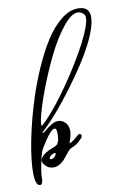

<svg xmlns="http://www.w3.org/2000/svg" viewBox="-79 -700 463 713"><g transform="rotate(-10 152.5 -343.0)"><path d="M263.2 -653.8Q263.2 -653.8 266.1 -653.8Q320.8 -653.8 305.7 -588.4Q289.1 -518.1 206.8 -401.9Q124.5 -285.6 56.6 -223.1Q56.6 -220.7 58.6 -220.7Q61 -220.7 70.8 -229.2Q80.6 -237.8 94.5 -246.3Q108.4 -254.9 120.6 -254.9Q134.8 -254.9 146 -244.1Q164.6 -227.1 156.2 -190.9Q154.8 -183.6 148.9 -168.9Q148.4 -166 149.9 -166Q150.4 -166 157.2 -169.4Q164.1 -172.9 180.7 -187.5Q188 -196.3 194.3 -192.4Q200.7 -188.5 194.8 -178.2Q182.1 -164.6 174.8 -159.2Q167.5 -153.8 151.9 -147.5Q146.5 -145.5 137.9 -135.5Q129.4 -125.5 121.3 -115Q113.3 -104.5 100.8 -96.2Q88.4 -87.9 75.7 -87.9Q64.5 -87.9 53.7 -93.3Q32.2 -109.4 36.1 -124Q39.1 -134.8 55.2 -146Q66.4 -153.8 79.8 -158.4Q93.3 -163.1 99.4 -167.5Q105.5 -171.9 108.4 -184.1Q110.4 -193.4 110.8 -203.1Q112.3 -229.5 102.5 -229.5Q87.9 -229.5 48.8 -165.5Q42.5 -155.8 35.6 -126Q23.9 -76.2 24.9 -51.3L23.4 -42.5Q21 -32.2 14.6 -32.2Q11.7 -32.2 6.3 -35.2Q-6.8 -48.3 -3.2 -105.2Q0.5 -162.1 18.6 -240.7Q31.7 -296.9 49.3 -352.3Q66.9 -407.7 91.1 -462.4Q115.2 -517.1 141.6 -558.8Q168 -600.6 199.7 -626.7Q231.4 -652.8 263.2 -653.8ZM57.6 -246.6Q92.8 -275.9 144 -345.2Q195.3 -414.6 237.1 -487.8Q278.8 -561 287.6 -599.6Q292 -619.6 286.1 -627Q275.4 -639.2 262.2 -639.2Q237.3 -639.2 204.6 -597.4Q171.9 -555.7 143.3 -496.6Q114.7 -437.5 92.5 -378.4Q70.3 -319.3 61 -280.3Q55.2 -255.9 57.6 -246.6ZM79.1 -137.2Q67.4 -130.4 66.4 -124.5Q65.9 -122.1 67.4 -120.8Q68.8 -119.6 71.8 -119.6Q81.1 -119.6 88.9 -131.3Q93.3 -138.7 89.1 -139.6Q85 -140.6 79.1 -137.2Z"/></g></svg>

Font: Sintesa 4
Style: 4
Weight: 400
Version: Version 001.000